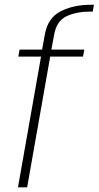

<svg xmlns="http://www.w3.org/2000/svg" viewBox="-20 -808 425 828"><path d="M57.5 0H97L196.5 -564H338L343.5 -594H201.5L213.5 -658.5Q224 -718 267 -738Q310 -758 368.5 -758H380L385 -787.5H372Q296.5 -787.5 241.2 -759Q186 -730.5 173.5 -659.5L161.5 -594H64.5L59 -564H157Z"/></svg>

Font: Anybody SemiCondensed ExtraLight
Style: Italic
Weight: 250
Width: 4
Italic angle: -10°
Version: Version 1.113;gftools[0.9.25]